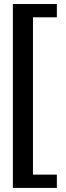

<svg xmlns="http://www.w3.org/2000/svg" viewBox="-20 -771 327 953"><path d="M43.9 -751H262.2V-685.1H143.6V95.7H262.2V161.6H43.9Z"/></svg>

Font: Basic
Style: Regular
Weight: 400
Designer: Magnus Gaarde
Foundry: Magnus Gaarde
Version: Version 1.003; ttfautohint (v1.1) -l 6 -r 16 -G 0 -x 16 -D l